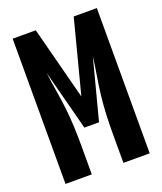

<svg xmlns="http://www.w3.org/2000/svg" viewBox="-136 -824 772 913"><g transform="rotate(-20 250.0 -367.5)"><path d="M37 0V-735H154L250 -365L346 -735H463V0H330V-147Q330 -195 332 -242.5Q334 -290 339.5 -337.5Q345 -385 353 -432.5Q361 -480 367 -527L287 -221H213L133 -527Q139 -480 147 -432.5Q155 -385 160.5 -337.5Q166 -290 168 -242.5Q170 -195 170 -147V0Z"/></g></svg>

Font: Iosevka Curly Heavy
Style: Regular
Weight: 900
Monospace: yes
Designer: Belleve Invis
Foundry: Belleve Invis
Version: Version 22.1.2; ttfautohint (v1.8.4)